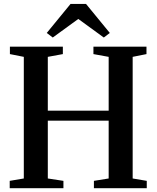

<svg xmlns="http://www.w3.org/2000/svg" viewBox="-20 -988 822 1008"><path d="M105 -51V-689.5L32 -704V-743H310V-704L231 -689.5V-407H550.5V-689.5L470.5 -704V-743H749V-704L676.5 -689.5V-51L750.5 -38.5V0H473V-38.5L550.5 -51V-354.5H231V-51L313 -38.5V0H31V-38.5ZM257 -791 225.5 -815 350.5 -967.5H431.5L556.5 -815L525 -791L391 -888.5Z"/></svg>

Font: Merriweather 72pt SemiBold
Style: Regular
Weight: 600
Version: Version 2.100